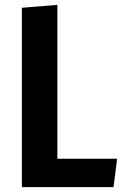

<svg xmlns="http://www.w3.org/2000/svg" viewBox="-20 -770 509 790"><path d="M70 0V-738L216 -750V-117H462L447 0Z"/></svg>

Font: Francois One
Style: Regular
Weight: 400
Designer: Vernon Adams
Foundry: Vernon Adams
Version: Version 2.000